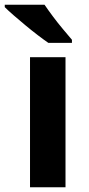

<svg xmlns="http://www.w3.org/2000/svg" viewBox="-48 -786 373 806"><path d="M227 0H78V-546H227ZM139 -766Q154 -744 174.5 -716.5Q195 -689 216.5 -663.5Q238 -638 254 -619V-606H155Q136 -619 110.5 -638.5Q85 -658 58.5 -680Q32 -702 9 -722Q-14 -742 -28 -756V-766Z"/></svg>

Font: Noto Sans Thaana
Style: Regular
Weight: 400
Designer: Monotype Design Team
Foundry: Monotype Imaging Inc.
Version: Version 2.001